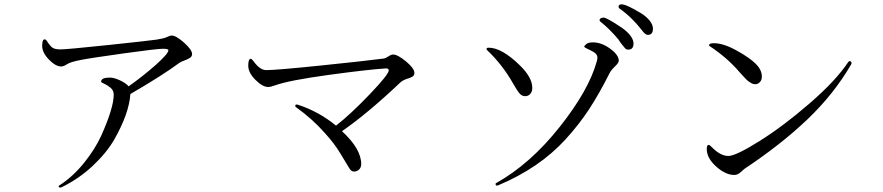

<svg xmlns="http://www.w3.org/2000/svg" viewBox="-20 -846 4040 878"><path d="M172.9 -635.7Q172.9 -666 183.6 -666Q189.5 -666 192.4 -661.1Q206.1 -639.6 217.3 -629.9Q228.5 -620.1 256.8 -620.1Q285.2 -620.1 475.1 -640.1Q665 -660.2 697.3 -665Q729.5 -669.9 744.1 -676.8Q757.8 -683.6 764.6 -683.6Q785.2 -683.6 821.8 -650.9Q858.4 -618.2 858.4 -598.6Q858.4 -587.9 848.6 -581.5Q838.9 -575.2 823.2 -569.3Q806.6 -563.5 798.8 -557.6Q725.6 -502.9 576.2 -416Q570.3 -327.1 502 -207Q466.8 -146.5 403.8 -87.4Q340.8 -28.3 260.7 10.7Q257.8 11.7 256.8 11.7Q248 11.7 248 5.9Q248 3.9 250 2.9Q312.5 -37.1 363.8 -100.6Q415 -164.1 443.4 -226.6Q500 -353.5 500 -413.1Q500 -432.6 485.4 -444.8Q470.7 -457 457 -462.9Q442.4 -468.8 442.4 -472.7Q442.4 -491.2 482.4 -491.2Q501 -491.2 527.8 -479Q554.7 -466.8 568.4 -451.2Q635.7 -499 692.9 -549.8Q750 -600.6 750 -616.2Q750 -623 724.6 -623Q698.2 -623 547.4 -602.1Q396.5 -581.1 349.1 -571.8Q301.8 -562.5 287.1 -552.7Q271.5 -542 259.8 -542Q234.4 -542 203.6 -573.7Q172.9 -605.5 172.9 -635.7Z M1115.2 -545.9Q1115.2 -577.1 1127 -577.1Q1130.9 -577.1 1140.6 -564.5Q1168.9 -525.4 1197.3 -525.4Q1243.2 -525.4 1442.4 -545.9Q1641.6 -566.4 1733.4 -578.1Q1742.2 -579.1 1755.9 -587.9Q1768.6 -596.7 1777.3 -596.7Q1798.8 -596.7 1836.9 -564.9Q1875 -533.2 1875 -512.7Q1875 -501 1866.2 -495.6Q1857.4 -490.2 1840.8 -485.4Q1823.2 -479.5 1811.5 -469.7Q1661.1 -327.1 1543.9 -246.1Q1631.8 -165 1631.8 -95.7Q1631.8 -80.1 1622.1 -70.8Q1612.3 -61.5 1598.6 -61.5Q1585 -61.5 1575.2 -80.1Q1564.5 -97.7 1536.6 -144Q1508.8 -190.4 1465.8 -237.3Q1409.2 -301.8 1333 -356.4Q1330.1 -358.4 1330.1 -361.3Q1330.1 -368.2 1336.9 -368.2L1341.8 -367.2Q1436.5 -336.9 1516.6 -271.5Q1583 -323.2 1670.4 -414.6Q1757.8 -505.9 1757.8 -524.4Q1757.8 -533.2 1745.1 -533.2Q1665 -528.3 1482.9 -503.4Q1300.8 -478.5 1239.3 -456.1Q1217.8 -448.2 1206.1 -448.2Q1180.7 -448.2 1147.9 -481Q1115.2 -513.7 1115.2 -545.9Z M2205.1 -624Q2205.1 -627.9 2214.8 -627.9Q2274.4 -627.9 2356.4 -547.9Q2414.1 -492.2 2414.1 -444.3Q2414.1 -426.8 2404.8 -416.5Q2395.5 -406.2 2381.8 -406.2Q2367.2 -406.2 2356.9 -417.5Q2346.7 -428.7 2328.1 -460.9Q2279.3 -548.8 2206.1 -618.2Q2205.1 -619.1 2205.1 -624ZM2246.1 -4.9Q2246.1 -7.8 2249 -8.8Q2404.3 -95.7 2538.6 -264.6Q2672.9 -433.6 2709 -565.4Q2711.9 -574.2 2711.9 -583Q2711.9 -601.6 2681.6 -615.2Q2651.4 -628.9 2651.4 -632.8Q2651.4 -635.7 2660.6 -644Q2669.9 -652.3 2691.4 -652.3Q2730.5 -652.3 2770 -623.5Q2809.6 -594.7 2809.6 -568.4Q2809.6 -558.6 2792 -542Q2774.4 -525.4 2767.6 -511.7Q2720.7 -418 2674.3 -347.2Q2627.9 -276.4 2566.4 -209Q2446.3 -77.1 2256.8 2Q2254.9 2.9 2253.9 2.9Q2246.1 2.9 2246.1 -4.9ZM2721.7 -753.9Q2721.7 -757.8 2726.1 -761.7Q2730.5 -765.6 2740.2 -765.6Q2750 -765.6 2789.6 -741.2Q2829.1 -716.8 2842.8 -704.1Q2877 -673.8 2877 -646.5Q2877 -619.1 2852.5 -619.1Q2842.8 -619.1 2836.9 -627Q2815.4 -652.3 2807.6 -666Q2768.6 -712.9 2725.6 -747.1Q2721.7 -750 2721.7 -753.9ZM2808.6 -815.4Q2808.6 -826.2 2823.2 -826.2Q2837.9 -826.2 2877 -805.2Q2916 -784.2 2928.7 -773.4Q2965.8 -743.2 2965.8 -714.8Q2965.8 -686.5 2942.4 -686.5Q2930.7 -686.5 2916 -707Q2869.1 -767.6 2813.5 -806.6Q2808.6 -809.6 2808.6 -815.4Z M3211.9 -165Q3211.9 -183.6 3221.7 -183.6Q3224.6 -183.6 3237.3 -170.9Q3275.4 -132.8 3310.5 -132.8Q3344.7 -132.8 3453.6 -201.2Q3562.5 -269.5 3682.6 -373.5Q3802.7 -477.5 3858.4 -561.5Q3861.3 -566.4 3865.2 -566.4Q3874 -566.4 3874 -556.6L3873 -552.7Q3793 -415 3671.9 -299.8Q3550.8 -184.6 3387.7 -76.2Q3381.8 -72.3 3368.2 -59.6Q3353.5 -45.9 3337.9 -45.9Q3297.9 -45.9 3254.9 -84.5Q3211.9 -123 3211.9 -165ZM3222.7 -639.6Q3222.7 -648.4 3245.1 -648.4Q3288.1 -648.4 3348.1 -615.2Q3408.2 -582 3436 -554.2Q3463.9 -526.4 3463.9 -496.1Q3463.9 -479.5 3454.6 -470.2Q3445.3 -460.9 3434.6 -460.9Q3422.9 -460.9 3414.1 -466.8Q3399.4 -474.6 3383.8 -492.2Q3368.2 -509.8 3362.3 -515.6Q3305.7 -582 3225.6 -634.8Q3222.7 -636.7 3222.7 -639.6Z"/></svg>

Font: GenEi Koburi Mincho v6
Style: Regular
Weight: 400
Designer: o_tamon (Modified)
Foundry: o_tamon / Adobe Systems Incorporated
Version: Version 6.1